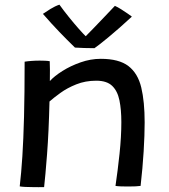

<svg xmlns="http://www.w3.org/2000/svg" viewBox="-20 -776 705 803"><path d="M164.5 6.5Q155 6.5 141.5 6.8Q128 7 114.5 6.5Q101.5 6.5 85.8 5.8Q70 5 62.5 3.5Q69 -52 73.5 -122Q78 -192 80.5 -288Q83 -384 83 -518Q95 -520 111.5 -521.2Q128 -522.5 146 -522.5Q157 -522.5 168.2 -522Q179.5 -521.5 188 -520Q188.5 -512 188.8 -484.8Q189 -457.5 188.5 -437Q207 -457.5 241 -479Q275 -500.5 317 -515.2Q359 -530 401.5 -530Q477.5 -530 517 -499.8Q556.5 -469.5 570.8 -410.2Q585 -351 585 -264Q585 -212.5 580.8 -142.5Q576.5 -72.5 568 1.5Q552 4 516.5 4Q500.5 4 486 3.5Q471.5 3 463 1.5Q472.5 -62.5 480 -133.5Q487.5 -204.5 487.5 -265.5Q487.5 -317.5 479.5 -356.5Q471.5 -395.5 449 -417Q426.5 -438.5 382.5 -438.5Q337 -438.5 299 -423.2Q261 -408 232.8 -387.5Q204.5 -367 187 -351.5Q184 -225 176.8 -130.8Q169.5 -36.5 164.5 6.5ZM460.5 -751.5Q472 -746.5 487 -737Q502 -727.5 514.5 -718.8Q527 -710 531.5 -706.5Q477 -656 434.2 -620.8Q391.5 -585.5 375 -574.5Q357 -574.5 332.5 -575.2Q308 -576 293.5 -577Q261 -608.5 228 -642.8Q195 -677 159.5 -718Q171.5 -726.5 191 -738.5Q210.5 -750.5 228.5 -756.5Q246 -732 268 -704.8Q290 -677.5 309.5 -655.5Q329 -633.5 338.5 -624.5Q350.5 -636.5 371.8 -658.5Q393 -680.5 416.8 -705.5Q440.5 -730.5 460.5 -751.5Z"/></svg>

Font: Grandstander
Style: Regular
Weight: 400
Designer: Tyler Finck
Foundry: Etcetera Type Co
Version: Version 1.200; ttfautohint (v1.8.3)